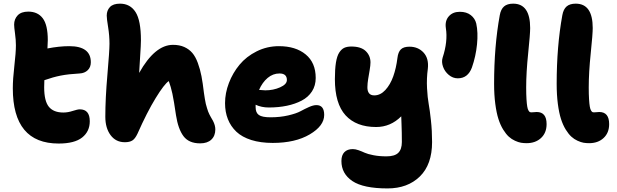

<svg xmlns="http://www.w3.org/2000/svg" viewBox="-20 -780 3407 1061"><path d="M304.2 13.2Q50.8 13.2 50.8 -292Q50.8 -342.3 59.3 -415.8Q67.9 -489.3 67.9 -529.8Q67.9 -559.1 63 -594.7Q58.1 -630.4 58.1 -644Q58.1 -674.3 77.6 -695.1Q97.2 -715.8 136.2 -715.8Q188.5 -715.8 216.3 -679Q244.1 -642.1 244.1 -558.1Q244.1 -544.4 242.2 -512.2Q307.1 -524.9 362.8 -524.9Q481.9 -524.9 481.9 -436Q481.9 -408.7 464.8 -392.1Q447.8 -375.5 419.9 -374Q357.9 -370.6 315.7 -362.3Q273.4 -354 225.1 -336.9Q224.1 -323.7 224.1 -297.9Q224.1 -221.7 250 -189.9Q275.9 -158.2 330.1 -158.2Q355 -158.2 381.8 -167Q408.7 -175.8 420.9 -175.8Q476.1 -175.8 476.1 -109.9Q476.1 -53.7 434.1 -20.3Q392.1 13.2 304.2 13.2Z M669.9 5.9Q620.1 5.9 591.1 -33.2Q562 -72.3 562 -134.8Q562 -235.4 573.5 -367.2Q585 -499 585 -538.1Q585 -584 577.4 -630.4Q569.8 -676.8 569.8 -693.8Q569.8 -722.2 587.4 -741Q605 -759.8 643.1 -759.8Q699.2 -759.8 729 -713.4Q758.8 -667 758.8 -557.1Q758.8 -532.2 754.6 -471.2Q750.5 -410.2 749 -377Q835.9 -532.2 936 -532.2Q971.7 -532.2 998.3 -520.3Q1024.9 -508.3 1042.7 -487.5Q1060.5 -466.8 1073.2 -432.1Q1085.9 -397.5 1093.3 -359.4Q1100.6 -321.3 1106.9 -267.1Q1109.4 -249 1112.1 -233.2Q1114.7 -217.3 1117.4 -205.8Q1120.1 -194.3 1124 -182.4Q1127.9 -170.4 1130.1 -163.8Q1132.3 -157.2 1137.2 -147.7Q1142.1 -138.2 1143.8 -135.3Q1145.5 -132.3 1150.6 -123.3Q1155.8 -114.3 1156.7 -112.8Q1169.9 -87.4 1169.9 -64.9Q1169.9 -29.3 1147.9 -8.5Q1126 12.2 1085.9 12.2Q1023.9 12.2 994.1 -27.3Q964.4 -66.9 952.6 -143.1Q940.9 -224.1 932.6 -262.5Q924.3 -300.8 912.6 -332Q887.7 -315.4 840.1 -237.8Q792.5 -160.2 739.7 -41Q726.6 -13.2 711.4 -3.7Q696.3 5.9 669.9 5.9Z M1487.3 9.8Q1419.9 9.8 1368.7 -6.3Q1317.4 -22.5 1286.1 -52.2Q1254.9 -82 1239.3 -121.6Q1223.6 -161.1 1223.6 -210Q1223.6 -265.6 1244.9 -321.3Q1266.1 -377 1303.7 -422.4Q1341.3 -467.8 1398.4 -496.3Q1455.6 -524.9 1521.5 -524.9Q1613.8 -524.9 1669.2 -479.2Q1724.6 -433.6 1724.6 -349.1Q1724.6 -307.1 1704.1 -275.1Q1683.6 -243.2 1647.2 -224.1Q1610.8 -205.1 1565.2 -195.6Q1519.5 -186 1465.3 -186Q1425.3 -186 1392.6 -201.2V-187Q1392.6 -157.2 1410.6 -144.5Q1428.7 -131.8 1474.6 -131.8Q1528.3 -131.8 1573 -142.3Q1617.7 -152.8 1640.9 -165.5Q1664.1 -178.2 1687.7 -188.7Q1711.4 -199.2 1728.5 -199.2Q1771.5 -199.2 1771.5 -145Q1771.5 -84.5 1691.7 -37.4Q1611.8 9.8 1487.3 9.8ZM1524.4 -374Q1488.3 -374 1459 -349.4Q1429.7 -324.7 1411.6 -283.2Q1436 -280.8 1446.3 -280.8Q1490.2 -280.8 1527.8 -297.4Q1565.4 -314 1565.4 -337.9Q1565.4 -374 1524.4 -374Z M2121.6 261.2Q1987.8 261.2 1927.2 220.5Q1866.7 179.7 1866.7 109.9Q1866.7 77.6 1883.1 60.8Q1899.4 43.9 1929.7 43.9Q1944.3 43.9 1961.9 50.3Q1979.5 56.6 1995.4 64Q2011.2 71.3 2043.2 77.6Q2075.2 84 2115.7 84Q2161.1 84 2180.9 64.5Q2200.7 44.9 2200.7 4.9Q2200.7 -21.5 2200.2 -46.4Q2199.7 -71.3 2198.7 -97.4Q2197.8 -123.5 2197.3 -137.2Q2138.2 -78.1 2058.6 -78.1Q1948.7 -78.1 1889.6 -142.8Q1830.6 -207.5 1830.6 -342.8Q1830.6 -397.9 1836.4 -434.3Q1842.3 -470.7 1854.7 -489.7Q1867.2 -508.8 1882.8 -515.9Q1898.4 -522.9 1921.4 -522.9Q1975.1 -522.9 2001.2 -497.6Q2027.3 -472.2 2027.3 -435.1Q2027.3 -419.4 2022.7 -392.1Q2018.1 -364.7 2014.4 -342.8Q2010.7 -320.8 2010.3 -299.1Q2009.8 -277.3 2019 -265.1Q2028.3 -252.9 2048.3 -252.9Q2082 -252.9 2109.4 -282.5Q2136.7 -312 2153.1 -357.9Q2169.4 -403.8 2176.3 -460Q2180.2 -492.7 2195.3 -507.3Q2210.4 -522 2242.7 -522Q2290.5 -522 2320.6 -489.5Q2350.6 -457 2344.2 -399.9Q2336.9 -346.7 2339.8 -292.7Q2342.8 -238.8 2348.9 -206.1Q2355 -173.3 2361.3 -115.2Q2367.7 -57.1 2367.7 4.9Q2367.7 129.4 2300 195.3Q2232.4 261.2 2121.6 261.2Z M2509.8 -347.2Q2482.4 -347.2 2460 -366Q2437.5 -384.8 2428.2 -411.4Q2418.9 -438 2425.8 -460.9Q2455.6 -551.3 2443.8 -625Q2438 -664.6 2460 -689.7Q2481.9 -714.8 2521 -714.8Q2558.1 -714.8 2581.5 -696.5Q2605 -678.2 2611.8 -649.9Q2622.6 -600.6 2616 -534.7Q2609.4 -468.8 2587.9 -407.2Q2565.9 -347.2 2509.8 -347.2Z M2889.6 11.2Q2873.5 11.2 2859.1 8.8Q2844.7 6.3 2825.9 -2.2Q2807.1 -10.7 2791.7 -24.7Q2776.4 -38.6 2760.7 -63.7Q2745.1 -88.9 2734.4 -122.3Q2723.6 -155.8 2717 -205.8Q2710.4 -255.9 2710.4 -316.9Q2710.4 -524.4 2741.7 -695.8Q2747.6 -729 2765.4 -744.4Q2783.2 -759.8 2815.9 -759.8Q2909.7 -759.8 2909.7 -625Q2909.7 -591.8 2898.7 -485.6Q2887.7 -379.4 2887.7 -296.9Q2887.7 -258.3 2889.4 -231.7Q2891.1 -205.1 2893.6 -190.9Q2896 -176.8 2900.4 -169.4Q2904.8 -162.1 2908.2 -160.6Q2911.6 -159.2 2917.5 -159.2Q2924.3 -159.2 2933.3 -160.2Q2942.4 -161.1 2945.8 -161.1Q3000.5 -161.1 3000.5 -94.2Q3000.5 -45.9 2969.7 -17.3Q2939 11.2 2889.6 11.2Z M3235.4 11.2Q3219.2 11.2 3204.8 8.8Q3190.4 6.3 3171.6 -2.2Q3152.8 -10.7 3137.5 -24.7Q3122.1 -38.6 3106.4 -63.7Q3090.8 -88.9 3080.1 -122.3Q3069.3 -155.8 3062.7 -205.8Q3056.2 -255.9 3056.2 -316.9Q3056.2 -524.4 3087.4 -695.8Q3093.3 -729 3111.1 -744.4Q3128.9 -759.8 3161.6 -759.8Q3255.4 -759.8 3255.4 -625Q3255.4 -591.8 3244.4 -485.6Q3233.4 -379.4 3233.4 -296.9Q3233.4 -258.3 3235.1 -231.7Q3236.8 -205.1 3239.3 -190.9Q3241.7 -176.8 3246.1 -169.4Q3250.5 -162.1 3253.9 -160.6Q3257.3 -159.2 3263.2 -159.2Q3270 -159.2 3279.1 -160.2Q3288.1 -161.1 3291.5 -161.1Q3346.2 -161.1 3346.2 -94.2Q3346.2 -45.9 3315.4 -17.3Q3284.7 11.2 3235.4 11.2Z"/></svg>

Font: Shantell Sans Normal
Style: Regular
Weight: 800
Designer: Stephen Nixon, Anya Danilova, Shantell Martin
Foundry: Arrow Type
Version: Version 1.006;[559af2be0]